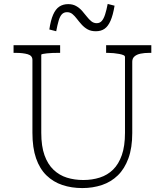

<svg xmlns="http://www.w3.org/2000/svg" viewBox="-20 -940 838 977"><path d="M190 -264Q190 -196 206.5 -150Q223 -104 252.5 -76Q282 -48 320.5 -36Q359 -24 404 -24Q449 -24 488 -36.5Q527 -49 555.5 -77Q584 -105 600 -151Q616 -197 616 -264V-650Q616 -656 608 -659.5Q600 -663 587 -665.5Q574 -668 558.5 -669.5Q543 -671 529 -671H520V-710H750V-671H739Q715 -671 695.5 -667Q676 -663 664.5 -653Q653 -643 653 -626V-263Q653 -188 633.5 -134.5Q614 -81 579.5 -47.5Q545 -14 498.5 1.5Q452 17 399 17Q344 17 297.5 1.5Q251 -14 216.5 -47.5Q182 -81 163.5 -134.5Q145 -188 145 -264V-635Q145 -657 121 -664Q97 -671 60 -671H49V-710H286V-671H277Q263 -671 247.5 -670.5Q232 -670 219 -668.5Q206 -667 198 -665.5Q190 -664 190 -661ZM468 -781Q443 -781 426 -790.5Q409 -800 395.5 -815Q382 -830 371 -844.5Q360 -859 348.5 -868.5Q337 -878 321 -878Q305 -878 295 -867.5Q285 -857 278.5 -835Q272 -813 266 -781L231 -790Q238 -837 250.5 -865.5Q263 -894 282 -906.5Q301 -919 327 -919Q350 -919 367 -909.5Q384 -900 397 -885.5Q410 -871 421.5 -856Q433 -841 445 -831.5Q457 -822 472 -822Q488 -822 498 -833.5Q508 -845 515 -867Q522 -889 528 -920L563 -911Q555 -863 542.5 -834.5Q530 -806 512 -793.5Q494 -781 468 -781Z"/></svg>

Font: Roboto Serif Thin
Style: Regular
Weight: 250
Designer: Greg Gazdowicz
Foundry: Commercial Type
Version: Version 1.004